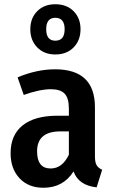

<svg xmlns="http://www.w3.org/2000/svg" viewBox="-20 -871 535 906"><path d="M241 -614Q188 -614 155.5 -647.5Q123 -681 123 -733Q123 -785 155.5 -818Q188 -851 241 -851Q295 -851 327.5 -818Q360 -785 360 -733Q360 -681 327.5 -647.5Q295 -614 241 -614ZM241 -787Q198 -787 198 -733Q198 -679 241 -679Q285 -679 285 -733Q285 -787 241 -787ZM428 -133Q428 -105 436 -91.5Q444 -78 462 -70L436 13Q351 4 327 -62Q278 15 185 15Q114 15 72 -30Q30 -75 30 -148Q30 -234 87 -279.5Q144 -325 252 -325H305V-358Q305 -408 285 -429Q265 -450 220 -450Q168 -450 92 -423L63 -506Q154 -544 240 -544Q428 -544 428 -365ZM219 -76Q274 -76 305 -141V-251H265Q155 -251 155 -157Q155 -76 219 -76Z"/></svg>

Font: Fira Sans Condensed Medium
Style: Regular
Weight: 500
Width: 3
Designer: Carrois Corporate & Edenspiekermann AG
Foundry: Carrois Corporate GbR & Edenspiekermann AG
Version: Version 4.203;PS 004.203;hotconv 1.0.88;makeotf.lib2.5.64775